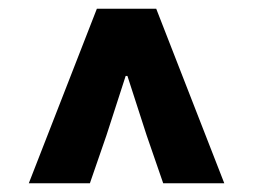

<svg xmlns="http://www.w3.org/2000/svg" viewBox="-20 -690 580 440"><path d="M46 -270H186L224 -380L268 -516H272L316 -380L354 -270H494L338 -670H202Z"/></svg>

Font: Source Sans Pro Black
Style: Regular
Weight: 900
Designer: Paul D. Hunt
Foundry: Adobe Systems Incorporated
Version: Version 3.006;hotconv 1.0.111;makeotfexe 2.5.65597